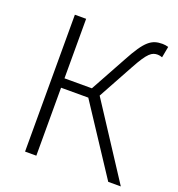

<svg xmlns="http://www.w3.org/2000/svg" viewBox="-134 -851 889 961"><g transform="rotate(20 310.5 -371.0)"><path d="M361 -391 464 -579C514 -671 534 -683 565 -683C572 -683 581 -681 589 -678L600 -737C591 -740 580 -742 569 -742C511 -742 480 -720 418 -605L312 -412H166V-729H106V0H166V-362H311L549 0H616Z"/></g></svg>

Font: Noto Sans CJK JP Light
Style: Regular
Weight: 300
Designer: Ryoko NISHIZUKA (kana & ideographs); Paul D. Hunt (Latin, Greek & Cyrillic); Wenlong ZHANG (bopomofo); Sandoll Communica
Foundry: Adobe Systems Incorporated
Version: Version 1.004;PS 1.004;hotconv 1.0.82;makeotf.lib2.5.63406